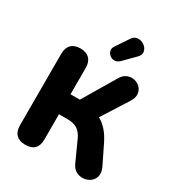

<svg xmlns="http://www.w3.org/2000/svg" viewBox="-221 -1098 1158 1249"><g transform="rotate(30 358.0 -473.0)"><path d="M423 -773Q405 -756 385.5 -756Q366 -756 351 -767.5Q336 -779 331.5 -797Q327 -815 339 -833L404 -930Q418 -951 438 -955Q458 -959 477 -951.5Q496 -944 509 -928.5Q522 -913 522.5 -894Q523 -875 506 -857ZM156 9Q112 9 88 -15Q64 -39 64 -84V-621Q64 -666 88 -690Q112 -714 156 -714Q200 -714 224 -690Q248 -666 248 -621V-423H318L463 -667Q481 -698 507.5 -708.5Q534 -719 560 -713Q586 -707 604 -688.5Q622 -670 625 -642.5Q628 -615 608 -583L483 -386Q551 -349 595 -258L662 -121Q680 -84 673.5 -55.5Q667 -27 645.5 -10.5Q624 6 595.5 9Q567 12 541 -1.5Q515 -15 500 -48L432 -198Q413 -239 385 -256Q357 -273 313 -273H248V-84Q248 9 156 9Z"/></g></svg>

Font: Chiron GoRound TC H
Style: Regular
Weight: 900
Designer: Ryoko NISHIZUKA 西塚涼子 (kana, bopomofo & ideographs); Paul D. Hunt (Latin, Greek & Cyrillic); Sandoll Communications 산돌커뮤니
Foundry: Adobe
Version: Version 1.000;hotconv 1.1.1;makeotfexe 2.6.0